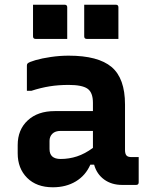

<svg xmlns="http://www.w3.org/2000/svg" viewBox="-20 -784 640 814"><path d="M510 -341V-148Q510 -131 517 -124Q523 -118 538 -118H568V-11Q568 0 557 0H498Q453 0 421.5 -23Q390 -46 379 -86H363Q343 -40 301.5 -15Q260 10 204 10Q135 10 95 -30Q55 -70 55 -134V-169Q55 -234 97.5 -273.5Q140 -313 212 -313H374V-348Q374 -392 351 -408Q328 -424 271 -424Q228 -424 190.5 -418Q153 -412 113 -399H94V-506Q94 -512 97 -515Q103 -521 130.5 -529Q158 -537 196 -542.5Q234 -548 271 -548Q396 -548 453 -500Q510 -452 510 -341ZM190 -152Q190 -110 237 -110Q273 -110 306.5 -121Q340 -132 374 -157V-229H237Q214 -229 202 -217Q190 -205 190 -187ZM120 -764H254Q265 -764 265 -753V-619H131Q120 -619 120 -630ZM337 -764H471Q482 -764 482 -753V-619H348Q337 -619 337 -630Z"/></svg>

Font: Recursive Mn Lnr St
Style: Bold
Weight: 700
Monospace: yes
Version: Version 1.079;hotconv 1.0.112;makeotfexe 2.5.65598; ttfautoh